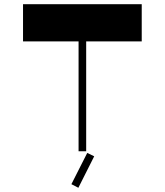

<svg xmlns="http://www.w3.org/2000/svg" viewBox="-20 -716 780 909"><path d="M352 0V-520H89V-696H651V-520H388V0ZM393 8 426 24 351 173 318 156Z"/></svg>

Font: Major Mono Display
Style: Regular
Weight: 400
Designer: Emre Parlak
Foundry: Emre Parlak
Version: Version 2.000; ttfautohint (v1.8) -l 8 -r 50 -G 200 -x 14 -D